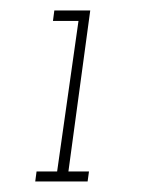

<svg xmlns="http://www.w3.org/2000/svg" viewBox="-20 -719 298 364"><path d="M49.3 -393.9 46.8 -375H146.1L148.7 -393.9H109.7L151.1 -699.2H83L80.4 -679.3H128.8L88.3 -393.9Z"/></svg>

Font: Josefin Slab Thin
Style: Italic
Weight: 100
Italic angle: -12°
Designer: Santiago Orozco
Foundry: Typemade
Version: Version 2.000